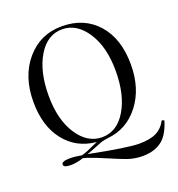

<svg xmlns="http://www.w3.org/2000/svg" viewBox="-158 -851 1079 1167"><g transform="rotate(-20 381.5 -267.0)"><path d="M700 143Q650 188 565 188Q520 188 475 174Q441 163 360 128Q293 99 243 82Q239 81 231 79Q223 77 219 75Q176 90 136 90Q90 90 90 70Q90 49 144 49Q177 49 219 57Q232 54 254 46Q266 41 296.5 27.5Q327 14 332 12Q204 0 128.5 -96Q53 -192 53 -348Q53 -513 142.5 -617.5Q232 -722 371 -722Q515 -722 601.5 -625Q688 -528 688 -360Q688 -205 608.5 -102Q529 1 402 13Q378 16 358 22Q349 25 310 41Q271 57 254 62Q497 110 571 110Q642 110 683 89.5Q724 69 748 23L763 29Q740 106 700 143ZM374 -4Q470 -4 529 -102Q588 -200 588 -356Q588 -511 524.5 -607.5Q461 -704 367 -704Q271 -704 212 -606Q153 -508 153 -352Q153 -197 216 -100.5Q279 -4 374 -4Z"/></g></svg>

Font: Playfair Display
Style: Regular
Weight: 400
Designer: Claus Eggers S?rensen
Foundry: Claus Eggers S?rensen
Version: Version 1.003